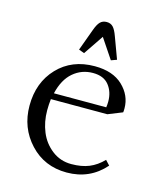

<svg xmlns="http://www.w3.org/2000/svg" viewBox="-100 -718 680 801"><g transform="rotate(15 239.5 -318.0)"><path d="M41 -223.1Q41 -323.2 102.3 -387.7Q163.6 -452.1 262.2 -452.1Q340.8 -452.1 383.8 -410.9Q426.8 -369.6 426.8 -314Q426.8 -302.7 425.8 -296.9L363.8 -272H120.1Q117.2 -247.6 117.2 -223.1Q117.2 -173.3 134.8 -130.6Q152.3 -87.9 188.5 -60.1Q224.6 -32.2 272 -32.2Q316.4 -32.2 348.6 -45.4Q380.9 -58.6 408.2 -86.9L426.8 -66.9Q362.3 6.8 262.2 6.8Q166 6.8 103.5 -60.3Q41 -127.4 41 -223.1ZM126 -298.8H352.1Q354 -312.5 354 -324.2Q354 -365.7 331.3 -394.3Q308.6 -422.9 262.2 -422.9Q213.4 -422.9 177 -391.8Q140.6 -360.8 126 -298.8ZM180.2 -502 213.9 -594.2Q223.6 -621.6 234.4 -632.3Q245.1 -643.1 262.2 -643.1Q279.3 -643.1 289.8 -632.3Q300.3 -621.6 310.1 -594.2L344.2 -502L319.8 -493.2L262.2 -579.1L204.1 -493.2Z"/></g></svg>

Font: Dihjauti
Style: Regular
Weight: 400
Designer: T. Christopher White
Version: Version 3.0.0